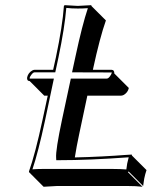

<svg xmlns="http://www.w3.org/2000/svg" viewBox="-20 -668 622 748"><path d="M341.8 -396H415Q419.9 -395.5 422.4 -393.1Q425.8 -388.2 425.3 -381.8L481.9 -325.2Q478 -307.1 461.4 -297.9Q456.1 -295.4 452.1 -295.4H320.3L288.1 -143.6Q278.3 -97.7 271.5 -54.7Q322.3 -55.7 377.7 -58.6Q433.1 -61.5 462.9 -64L493.2 -65.9L494.1 -62L550.8 -5.4Q545.4 10.7 542 27.3Q541.5 31.2 537.6 56.6L481 0L478.5 2.9L535.2 59.6Q511.2 56.6 475.6 56.6H202.6L149.9 59.6L93.3 2.9L92.8 0Q117.2 -68.4 145.5 -200.2L166 -295.4H152.3L95.7 -352.1Q90.8 -352.5 88.4 -354.5Q84.5 -359.4 85.9 -367.2Q89.8 -384.3 106 -393.6Q110.8 -396 114.3 -396H187L197.8 -444.8Q223.6 -567.4 229 -645L231.9 -647.9Q233.9 -647.9 283.2 -645L335.9 -647.9V-645L392.6 -588.4Q369.1 -522.5 341.8 -396ZM221.7 -202.1 255.9 -361.8H396Q403.8 -361.8 412.6 -377.4Q414.6 -381.3 415.5 -384.3Q415.5 -384.8 415.5 -385.7L260.7 -386.2L273.9 -447.3Q300.3 -570.8 322.3 -636.2Q303.7 -634.8 283.2 -634.8Q257.8 -634.8 238.3 -637.2Q231.9 -559.6 207.5 -442.9L195.3 -386.2H114.3Q107.9 -386.2 98.6 -371.6Q96.2 -367.7 95.7 -364.7Q95.7 -362.8 95.7 -361.8H189.9L155.3 -197.8Q128.9 -75.2 106.4 -8.3Q125.5 -9.8 146 -9.8H418.9Q449.2 -9.8 472.2 -7.8Q474.6 -26.4 475.6 -31.2Q478 -42 481.4 -55.2Q328.6 -43.9 208.5 -43.9H199.2L198.7 -53.2Q196.3 -82.5 221.7 -202.1Z"/></svg>

Font: Linux Biolinum Shadow O
Style: Italic
Weight: 400
Italic angle: -12°
Designer: Philipp H. Poll
Foundry: Philipp H. Poll
Version: Version 0.6.2